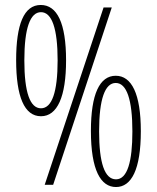

<svg xmlns="http://www.w3.org/2000/svg" viewBox="-20 -744 631 773"><path d="M144 -724C76 -724 45 -645 45 -502C45 -355 78 -276 145 -276C211 -276 246 -355 246 -501C246 -651 210 -724 144 -724ZM430 -714H397L160 0H194ZM145 -695C189 -695 212 -629 212 -501C212 -373 189 -308 145 -308C101 -308 78 -372 78 -501C78 -632 102 -695 145 -695ZM446 -439C381 -439 346 -365 346 -217C346 -58 386 9 447 9C509 9 547 -61 547 -216C547 -366 510 -439 446 -439ZM446 -410C490 -410 513 -343 513 -215C513 -94 493 -22 447 -22C401 -22 379 -89 379 -215C379 -346 403 -410 446 -410Z"/></svg>

Font: Noto Sans ExtraCondensed ExtraLight
Style: Regular
Weight: 200
Width: 2
Designer: Monotype Design Team
Foundry: Monotype Imaging Inc.
Version: Version 2.013